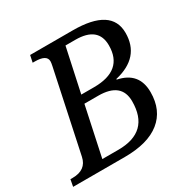

<svg xmlns="http://www.w3.org/2000/svg" viewBox="-182 -862 996 1010"><g transform="rotate(-30 316.5 -357.0)"><path d="M-13.2 -42H0Q83 -42 98.1 -113.8L202.1 -604Q206.1 -622.6 206.1 -631.8Q206.1 -671.9 133.8 -671.9H121.1L129.9 -713.9H389.2Q623 -713.9 623 -564Q623 -416 460 -377.9L459 -374Q581.1 -349.6 581.1 -228Q581.1 -118.2 507.3 -59.1Q433.6 0 293 0H-21ZM258.8 -398.9H335.9Q514.2 -398.9 514.2 -550.8Q514.2 -664.1 376 -664.1H315.9ZM185.1 -49.8H282.2Q473.1 -49.8 473.1 -234.9Q473.1 -349.1 333 -349.1H249Z"/></g></svg>

Font: Droid Serif
Style: Italic
Weight: 400
Italic angle: -12°
Designer: Monotype Design team
Foundry: Monotype Imaging Inc.
Version: Version 1.03